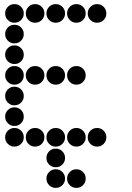

<svg xmlns="http://www.w3.org/2000/svg" viewBox="-20 -715 640 930"><path d="M49 -695Q31 -695 18 -682Q5 -669 5 -651V-649Q5 -631 18 -618Q31 -605 49 -605H51Q69 -605 82 -618Q95 -631 95 -649V-651Q95 -669 82 -682Q69 -695 51 -695ZM149 -695Q131 -695 118 -682Q105 -669 105 -651V-649Q105 -631 118 -618Q131 -605 149 -605H151Q169 -605 182 -618Q195 -631 195 -649V-651Q195 -669 182 -682Q169 -695 151 -695ZM249 -695Q231 -695 218 -682Q205 -669 205 -651V-649Q205 -631 218 -618Q231 -605 249 -605H251Q269 -605 282 -618Q295 -631 295 -649V-651Q295 -669 282 -682Q269 -695 251 -695ZM349 -695Q331 -695 318 -682Q305 -669 305 -651V-649Q305 -631 318 -618Q331 -605 349 -605H351Q369 -605 382 -618Q395 -631 395 -649V-651Q395 -669 382 -682Q369 -695 351 -695ZM449 -695Q431 -695 418 -682Q405 -669 405 -651V-649Q405 -631 418 -618Q431 -605 449 -605H451Q469 -605 482 -618Q495 -631 495 -649V-651Q495 -669 482 -682Q469 -695 451 -695ZM49 -595Q31 -595 18 -582Q5 -569 5 -551V-549Q5 -531 18 -518Q31 -505 49 -505H51Q69 -505 82 -518Q95 -531 95 -549V-551Q95 -569 82 -582Q69 -595 51 -595ZM49 -495Q31 -495 18 -482Q5 -469 5 -451V-449Q5 -431 18 -418Q31 -405 49 -405H51Q69 -405 82 -418Q95 -431 95 -449V-451Q95 -469 82 -482Q69 -495 51 -495ZM49 -395Q31 -395 18 -382Q5 -369 5 -351V-349Q5 -331 18 -318Q31 -305 49 -305H51Q69 -305 82 -318Q95 -331 95 -349V-351Q95 -369 82 -382Q69 -395 51 -395ZM149 -395Q131 -395 118 -382Q105 -369 105 -351V-349Q105 -331 118 -318Q131 -305 149 -305H151Q169 -305 182 -318Q195 -331 195 -349V-351Q195 -369 182 -382Q169 -395 151 -395ZM249 -395Q231 -395 218 -382Q205 -369 205 -351V-349Q205 -331 218 -318Q231 -305 249 -305H251Q269 -305 282 -318Q295 -331 295 -349V-351Q295 -369 282 -382Q269 -395 251 -395ZM349 -395Q331 -395 318 -382Q305 -369 305 -351V-349Q305 -331 318 -318Q331 -305 349 -305H351Q369 -305 382 -318Q395 -331 395 -349V-351Q395 -369 382 -382Q369 -395 351 -395ZM49 -295Q31 -295 18 -282Q5 -269 5 -251V-249Q5 -231 18 -218Q31 -205 49 -205H51Q69 -205 82 -218Q95 -231 95 -249V-251Q95 -269 82 -282Q69 -295 51 -295ZM49 -195Q31 -195 18 -182Q5 -169 5 -151V-149Q5 -131 18 -118Q31 -105 49 -105H51Q69 -105 82 -118Q95 -131 95 -149V-151Q95 -169 82 -182Q69 -195 51 -195ZM49 -95Q31 -95 18 -82Q5 -69 5 -51V-49Q5 -31 18 -18Q31 -5 49 -5H51Q69 -5 82 -18Q95 -31 95 -49V-51Q95 -69 82 -82Q69 -95 51 -95ZM149 -95Q131 -95 118 -82Q105 -69 105 -51V-49Q105 -31 118 -18Q131 -5 149 -5H151Q169 -5 182 -18Q195 -31 195 -49V-51Q195 -69 182 -82Q169 -95 151 -95ZM249 -95Q231 -95 218 -82Q205 -69 205 -51V-49Q205 -31 218 -18Q231 -5 249 -5H251Q269 -5 282 -18Q295 -31 295 -49V-51Q295 -69 282 -82Q269 -95 251 -95ZM349 -95Q331 -95 318 -82Q305 -69 305 -51V-49Q305 -31 318 -18Q331 -5 349 -5H351Q369 -5 382 -18Q395 -31 395 -49V-51Q395 -69 382 -82Q369 -95 351 -95ZM449 -95Q431 -95 418 -82Q405 -69 405 -51V-49Q405 -31 418 -18Q431 -5 449 -5H451Q469 -5 482 -18Q495 -31 495 -49V-51Q495 -69 482 -82Q469 -95 451 -95ZM249 5Q231 5 218 18Q205 31 205 49V51Q205 69 218 82Q231 95 249 95H251Q269 95 282 82Q295 69 295 51V49Q295 31 282 18Q269 5 251 5ZM249 105Q231 105 218 118Q205 131 205 149V151Q205 169 218 182Q231 195 249 195H251Q269 195 282 182Q295 169 295 151V149Q295 131 282 118Q269 105 251 105ZM349 105Q331 105 318 118Q305 131 305 149V151Q305 169 318 182Q331 195 349 195H351Q369 195 382 182Q395 169 395 151V149Q395 131 382 118Q369 105 351 105Z"/></svg>

Font: Doto Rounded Black
Style: Regular
Weight: 900
Monospace: yes
Version: Version 1.000